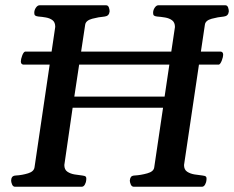

<svg xmlns="http://www.w3.org/2000/svg" viewBox="-20 -713 894 733"><path d="M75.7 -516.1H75.2H822.3Q832 -515.1 832 -503.9Q832 -496.1 826.9 -482.4Q821.8 -468.8 815.9 -466.3H69.3Q59.6 -467.3 59.6 -478.5Q59.6 -486.8 64.5 -500.2Q69.3 -513.7 75.7 -516.1ZM37.6 0Q29.8 0 26.1 -8.8Q22.5 -17.6 22.5 -23.4Q22.5 -31.7 26.4 -37.1Q30.3 -42.5 41 -43Q64.9 -44.4 87.2 -51.3Q109.4 -58.1 111.8 -74.2L190.9 -610.4Q190.9 -627.9 180.7 -635.7Q170.4 -643.6 155.5 -646.2Q140.6 -648.9 126.5 -649.9Q118.2 -650.9 114.5 -653.6Q110.8 -656.2 110.8 -663.6Q110.8 -674.8 117.2 -683.8Q123.5 -692.9 131.3 -692.9H384.8Q393.1 -692.9 396 -683.6Q398.9 -674.3 398.4 -668.9Q396.5 -651.9 379.9 -649.9Q356 -647.9 331.8 -641.4Q307.6 -634.8 305.2 -618.7L263.7 -344.2H608.4L647.9 -609.9Q647.9 -627.4 637 -635.5Q626 -643.6 610.1 -646.2Q594.2 -648.9 579.6 -649.9Q571.3 -650.9 567.9 -653.6Q564.5 -656.2 564.5 -663.6Q564.5 -674.8 570.8 -683.8Q577.1 -692.9 584.5 -692.9H840.3Q848.1 -692.9 851.1 -683.6Q854 -674.3 853.5 -668.9Q851.6 -651.9 835 -649.9Q812 -647.9 788.1 -641.4Q764.2 -634.8 762.2 -618.7L682.6 -83Q682.6 -65.4 694.3 -57.6Q706.1 -49.8 722.4 -47.1Q738.8 -44.4 752.9 -43Q762.7 -42 766.1 -38.8Q769.5 -35.6 768.1 -24.9Q768.1 -18.6 763.4 -9.3Q758.8 0 750.5 0H491.2Q482.9 0 479.2 -8.8Q475.6 -17.6 475.6 -23.4Q476.1 -31.7 479.7 -37.1Q483.4 -42.5 494.1 -43Q518.1 -44.4 542.5 -51.3Q566.9 -58.1 568.8 -74.2L602.5 -301.8H257.3L225.6 -83Q225.6 -65.4 237.1 -57.6Q248.5 -49.8 264.4 -47.1Q280.3 -44.4 293.9 -43Q303.7 -42 307.1 -38.8Q310.5 -35.6 309.1 -24.9Q309.1 -18.6 304.4 -9.3Q299.8 0 291.5 0Z"/></svg>

Font: Gelasio Medium
Style: Italic
Weight: 500
Italic angle: -8.5°
Designer: Eben Sorkin
Foundry: Eben Sorkin
Version: Version 1.008